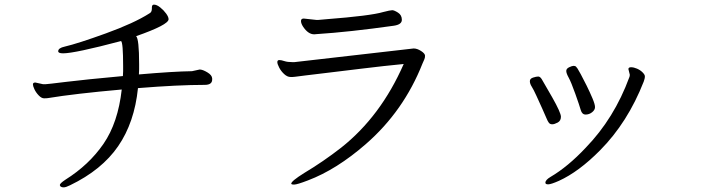

<svg xmlns="http://www.w3.org/2000/svg" viewBox="-20 -753 3040 828"><path d="M808 -446 840 -453H844Q856 -452 875 -440.5Q894 -429 895 -415V-410Q895 -387 863 -387Q748 -387 575 -373Q560 -225 489.5 -122.5Q419 -20 282 46Q264 55 254.5 55Q245 55 240 50Q238 46 238 45Q238 38 262 22Q364 -42 426.5 -133Q489 -224 505 -367Q302 -349 187 -330Q181 -329 170 -329Q159 -329 147 -341.5Q135 -354 128.5 -368Q122 -382 122 -389Q122 -396 130 -397H133L165 -390H178Q184 -390 265.5 -400Q347 -410 510 -425Q511 -436 511 -446V-468Q511 -570 502 -576Q302 -523 252 -523Q231 -523 231 -532Q231 -546 259 -552Q315 -565 436.5 -609Q558 -653 624 -695Q635 -700 635 -716V-721Q635 -733 644 -733Q656 -733 671 -721Q686 -709 696.5 -694.5Q707 -680 707 -670Q707 -646 567 -597Q580 -585 580 -476Q580 -465 580 -454Q580 -443 579 -432Q729 -445 808 -446Z M1249 -485 1764 -544Q1779 -544 1796 -533Q1813 -522 1813 -512.5Q1813 -503 1809.5 -496Q1806 -489 1802 -479Q1721 -274 1558 -132Q1432 -22 1308 25Q1261 43 1248.5 43Q1236 43 1236 39Q1236 28 1292 -7Q1374 -56 1451 -116Q1622 -251 1721 -477Q1638 -469 1540 -457Q1442 -445 1387.5 -438.5Q1333 -432 1296 -427.5Q1259 -423 1253 -422Q1247 -421 1242 -421H1233Q1219 -421 1205.5 -433.5Q1192 -446 1184 -461.5Q1176 -477 1176 -485Q1176 -493 1183 -494H1185Q1193 -494 1206.5 -489.5Q1220 -485 1242 -485ZM1290 -673 1345 -667H1352Q1360 -668 1386 -670Q1579 -685 1632 -701Q1663 -709 1671.5 -709Q1680 -709 1696.5 -698.5Q1713 -688 1713 -667.5Q1713 -647 1678 -642Q1486 -615 1347 -606L1335 -605Q1309 -605 1287 -638Q1278 -652 1278 -662.5Q1278 -673 1290 -673Z M2361.5 -217Q2352 -217 2347 -223.5Q2342 -230 2336.5 -243.5Q2331 -257 2318.5 -284.5Q2306 -312 2293.5 -339.5Q2281 -367 2273 -379.5Q2265 -392 2265 -403Q2265 -414 2279 -418.5Q2293 -423 2301 -423Q2309 -423 2316 -412Q2323 -401 2361 -334Q2399 -267 2399 -249.5Q2399 -232 2385 -224.5Q2371 -217 2361.5 -217ZM2696 -431 2690 -455Q2690 -463 2701.5 -463Q2713 -463 2727 -457Q2741 -451 2751 -441Q2761 -431 2761 -424Q2761 -417 2759.5 -412.5Q2758 -408 2756 -401Q2687 -225 2568 -105Q2476 -12 2390 27Q2356 42 2344 42Q2332 42 2332 35Q2332 23 2354 10Q2429 -34 2506 -116Q2629 -243 2694 -420Q2696 -424 2696 -431ZM2510 -383.5Q2524 -355 2535 -329Q2546 -303 2546 -291Q2546 -279 2533.5 -269Q2521 -259 2505.5 -259Q2490 -259 2484.5 -278.5Q2479 -298 2461 -348.5Q2443 -399 2432.5 -418Q2422 -437 2422 -447Q2422 -457 2434.5 -463Q2447 -469 2454 -469Q2461 -469 2464.5 -465Q2468 -461 2470.5 -457.5Q2473 -454 2484.5 -433Q2496 -412 2510 -383.5Z"/></svg>

Font: LXGW WenKai
Style: Regular
Weight: 400
Designer: LXGW / Fontworks Inc.
Foundry: LXGW / Fontworks Inc.
Version: Version 1.520; June 14, 2025